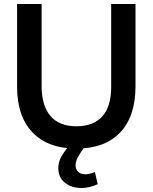

<svg xmlns="http://www.w3.org/2000/svg" viewBox="-20 -724 760 955"><path d="M360 15Q502 15 578 -65.5Q654 -146 654 -295V-704H533V-292Q533 -194 488.5 -145Q444 -96 360 -96Q274 -96 230.5 -147.5Q187 -199 187 -296V-704H65V-292Q65 -145 142 -65Q219 15 360 15ZM404 143Q382 143 369 130.5Q356 118 356 98Q356 80 366.5 59.5Q377 39 405 0H323Q298 32 284 57.5Q270 83 270 112Q270 158 302.5 184.5Q335 211 386 211Q425 211 466 192L452 132Q422 143 404 143Z"/></svg>

Font: Geom Medium
Style: Bold
Weight: 500
Version: Version 1.102